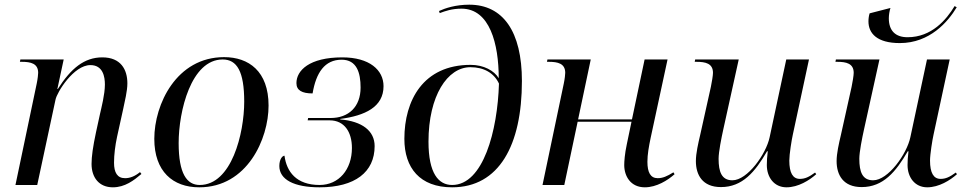

<svg xmlns="http://www.w3.org/2000/svg" viewBox="-20 -790 4124 820"><path d="M462 10C514 10 552 -20 584 -47L578 -55C556 -37 535 -29 514 -29C481 -29 467 -53 467 -95C467 -129 472 -169 480 -206L506 -324C513 -358 524 -401 524 -434C524 -493 496 -545 417 -545C340 -545 283 -498 227 -410H225L252 -536H67L65 -526H73C111 -526 143 -519 143 -479C143 -473 141 -453 137 -434L46 0H139L217 -364C223 -396 295 -512 366 -512C420 -512 428 -462 428 -429C428 -387 413 -330 407 -303L390 -225C377 -164 371 -122 371 -90C371 -32 403 10 462 10Z M831 10C1036 10 1127 -197 1127 -339C1127 -486 1042 -546 937 -546C734 -546 639 -345 639 -197C639 -58 718 10 831 10ZM833 0C778 0 743 -48 743 -179C743 -315 796 -536 931 -536C992 -536 1023 -485 1023 -356C1023 -220 969 0 833 0Z M1345 10C1496 10 1580 -55 1580 -166C1580 -231 1527 -272 1433 -280V-282C1539 -296 1618 -333 1618 -422C1618 -491 1558 -545 1442 -545C1301 -545 1246 -489 1246 -435C1246 -404 1270 -391 1315 -391C1330 -480 1367 -535 1439 -535C1504 -535 1520 -479 1520 -416C1520 -334 1469 -286 1392 -286H1296L1294 -276H1388C1451 -276 1483 -226 1483 -158C1483 -66 1427 0 1345 0C1245 0 1204 -57 1195 -125C1186 -125 1173 -110 1173 -81C1173 -23 1236 10 1345 10Z M1911 10C2111 10 2209 -169 2209 -444C2209 -656 2128 -770 1984 -770C1926 -770 1881 -755 1855 -743L1858 -734C1882 -743 1910 -753 1951 -753C2072 -753 2110 -602 2110 -456C2091 -488 2046 -513 1990 -513C1787 -513 1707 -361 1707 -197C1707 -73 1773 10 1911 10ZM1911 0C1853 0 1810 -49 1810 -185C1810 -381 1891 -503 1989 -503C2047 -503 2090 -478 2111 -433C2105 -232 2044 0 1911 0Z M2734 10C2784 10 2832 -20 2861 -46L2856 -54C2829 -37 2810 -29 2789 -29C2758 -29 2745 -54 2745 -99C2745 -130 2751 -164 2759 -202L2831 -536H2733L2679 -280H2449L2503 -536H2318L2316 -526H2324C2362 -526 2394 -519 2394 -479C2394 -473 2392 -453 2388 -434L2297 0H2390L2447 -270H2677L2657 -174C2648 -132 2646 -100 2646 -85C2646 -38 2673 10 2734 10Z M3339 10C3389 10 3437 -20 3466 -46L3461 -53C3435 -34 3418 -26 3396 -26C3366 -26 3351 -52 3351 -104C3351 -131 3361 -193 3366 -215L3435 -536H3338L3267 -204C3252 -132 3172 -20 3108 -20C3062 -20 3049 -56 3049 -112C3049 -141 3061 -201 3069 -237L3135 -536H2949L2947 -526H2955C2993 -526 3025 -519 3025 -479C3025 -468 3020 -438 3016 -419L2970 -212C2962 -178 2952 -135 2952 -102C2952 -43 2980 9 3059 9C3151 9 3205 -56 3256 -144H3259C3256 -122 3255 -100 3255 -85C3255 -33 3286 10 3339 10Z M3823 -606C3951 -606 4029 -697 4066 -759L4057 -764C4022 -706 3959 -631 3856 -631C3804 -631 3776 -659 3776 -712C3776 -726 3779 -744 3783 -756L3694 -733C3691 -724 3689 -711 3689 -699C3689 -647 3726 -606 3823 -606ZM3940 10C3990 10 4038 -20 4067 -46L4062 -53C4036 -34 4019 -26 3997 -26C3967 -26 3952 -52 3952 -104C3952 -131 3962 -193 3967 -215L4036 -536H3939L3868 -204C3853 -132 3773 -20 3709 -20C3663 -20 3650 -56 3650 -112C3650 -141 3662 -201 3670 -237L3736 -536H3550L3548 -526H3556C3594 -526 3626 -519 3626 -479C3626 -468 3621 -438 3617 -419L3571 -212C3563 -178 3553 -135 3553 -102C3553 -43 3581 9 3660 9C3752 9 3806 -56 3857 -144H3860C3857 -122 3856 -100 3856 -85C3856 -33 3887 10 3940 10Z"/></svg>

Font: Noto Serif Display
Style: Italic
Weight: 400
Italic angle: -12°
Designer: Monotype Design Team
Foundry: Monotype Imaging Inc.
Version: Version 2.009